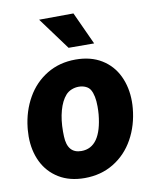

<svg xmlns="http://www.w3.org/2000/svg" viewBox="-85 -815 715 889"><g transform="rotate(-10 272.5 -370.0)"><path d="M321.8 -750 392.1 -596.7 272 -597.2 160.2 -749ZM21 -266.1Q29.3 -342.3 64.5 -404.3Q99.6 -466.3 158.7 -502.2Q217.8 -538.1 293.9 -538.1Q365.2 -538.1 415.8 -507.1Q466.3 -476.1 491.9 -422.4Q517.6 -368.7 517.6 -301.8Q517.6 -286.1 516.1 -270Q508.8 -190.4 473.4 -126.7Q438 -63 378.2 -26.6Q318.4 9.8 241.7 9.8Q170.9 9.8 120.6 -21Q70.3 -51.8 44.4 -104.7Q18.6 -157.7 18.6 -224.6Q18.6 -239.7 20 -255.9ZM248 -116.2Q340.8 -116.2 355.5 -270Q356.9 -287.1 356.9 -307.1Q356.9 -358.4 340.8 -386.2Q333.5 -398.4 318.8 -405Q304.2 -411.6 286.6 -411.6Q269 -411.6 252.7 -405Q236.3 -398.4 225.1 -385.7Q203.1 -360.8 191.2 -317.6Q179.2 -274.4 179.2 -219.7Q179.2 -204.6 179.7 -196.8Q182.6 -116.2 248 -116.2Z"/></g></svg>

Font: Mardoto Black
Style: Italic
Weight: 900
Italic angle: -12°
Designer: Christian Robertson, Vahan Hovhannisyan
Foundry: Google
Version: Version 1.000